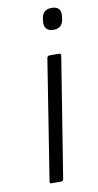

<svg xmlns="http://www.w3.org/2000/svg" viewBox="-79 -699 377 736"><g transform="rotate(-10 109.5 -331.0)"><path d="M60 0Q52 0 54 -8L128 -476Q130 -484 137 -484H174Q183 -484 182 -476L107 -8Q105 0 98 0ZM170 -578Q151 -578 142.5 -588.5Q134 -599 136 -616L137 -625Q139 -643 148.5 -652.5Q158 -662 177 -662Q197 -662 205 -652Q213 -642 211 -625L210 -616Q208 -597 198.5 -587.5Q189 -578 170 -578Z"/></g></svg>

Font: Sofia Sans Light
Style: Italic
Weight: 300
Italic angle: -9°
Version: Version 4.100-B